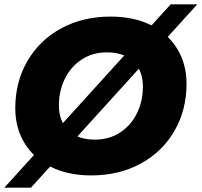

<svg xmlns="http://www.w3.org/2000/svg" viewBox="-24 -790 924 880"><path d="M46 -294Q46 -414 101.5 -510Q157 -606 256.5 -660Q356 -714 483 -714Q589 -714 667.5 -675Q746 -636 788.5 -566Q831 -496 831 -406Q831 -286 775.5 -190Q720 -94 620.5 -40Q521 14 394 14Q288 14 209.5 -25Q131 -64 88.5 -134Q46 -204 46 -294ZM631 -394Q631 -465 587.5 -507.5Q544 -550 466 -550Q400 -550 350 -517Q300 -484 273 -428.5Q246 -373 246 -306Q246 -235 289.5 -192.5Q333 -150 411 -150Q477 -150 527 -183Q577 -216 604 -271.5Q631 -327 631 -394ZM758 -770H880L118 70H-4Z"/></svg>

Font: Idrija
Style: Italic
Weight: 800
Italic angle: -11.3°
Designer: Julieta Ulanovsky
Foundry: Julieta Ulanovsky
Version: Version 7.200